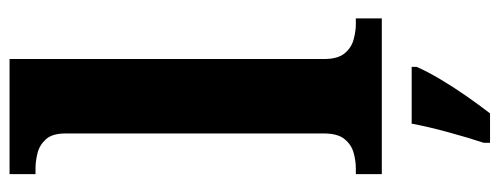

<svg xmlns="http://www.w3.org/2000/svg" viewBox="-334 -466 1021 392"><g transform="rotate(-90 176.0 -269.5)"><path d="M17 0V-53H29Q44 -53 60.5 -57.5Q77 -62 88.5 -76Q100 -90 100 -118V-646Q100 -673 88 -686Q76 -699 59.5 -703Q43 -707 29 -707H17V-760H252V-118Q252 -90 263.5 -76Q275 -62 292 -57.5Q309 -53 323 -53H335V0ZM81 208Q91 178 102.5 136Q114 94 120 61H236V71Q227 92 211 119Q195 146 176.5 172.5Q158 199 141 221H81Z"/></g></svg>

Font: Noto Serif Vithkuqi
Style: Regular
Weight: 400
Version: Version 1.005